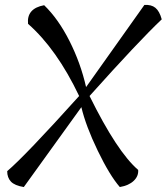

<svg xmlns="http://www.w3.org/2000/svg" viewBox="-20 -754 672 774"><path d="M327 -403 562 -734Q590 -736 606.5 -722.5Q623 -709 632 -676Q539 -588 341 -367Q452 -142 537 -69Q539 -44 519 -25Q499 -6 463 0Q422 -47 374 -146.5Q326 -246 308 -322L76 0Q39 -6 24 -22Q9 -38 9 -64Q82 -126 299 -367Q209 -556 93 -658Q87 -720 158 -733Q215 -678 260 -589Q305 -500 327 -403Z"/></svg>

Font: Tillana
Style: Regular
Weight: 400
Designer: Lipi Raval (Devanagari, Latin), Jonny Pinhorn (Latin)
Foundry: Indian Type Foundry
Version: Version 2.003;PS 1.0;hotconv 1.0.79;makeotf.lib2.5.61930; tt